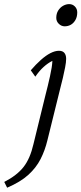

<svg xmlns="http://www.w3.org/2000/svg" viewBox="-114 -666 387 912"><path d="M101.6 -212.9Q113.3 -257.8 123.5 -303.7Q133.8 -349.6 134.8 -377Q113.3 -366.2 93.3 -348.1Q73.2 -330.1 53.7 -301.8L32.2 -332Q56.6 -360.4 80.1 -381.3Q103.5 -402.3 125.5 -413.6Q147.5 -424.8 166 -424.8Q183.6 -424.8 191.9 -414.6Q200.2 -404.3 200.2 -386.7Q200.2 -371.1 195.3 -345.7Q190.4 -320.3 184.6 -295.9Q178.7 -271.5 174.8 -256.8L111.3 0Q99.6 48.8 78.6 89.8Q57.6 130.9 20.5 164.6Q-16.6 198.2 -80.1 225.6L-93.8 198.2Q-33.2 167 -2 127Q29.3 86.9 44.9 18.6ZM193.4 -541Q177.7 -541 165.5 -552.7Q153.3 -564.5 153.3 -581.1Q153.3 -601.6 162.6 -616.2Q171.9 -630.9 186 -638.7Q200.2 -646.5 214.8 -646.5Q230.5 -646.5 241.7 -635.3Q252.9 -624 252.9 -607.4Q252.9 -585.9 244.1 -570.8Q235.4 -555.7 222.2 -548.3Q209 -541 193.4 -541Z"/></svg>

Font: Crimson Pro Light
Style: Italic
Weight: 300
Italic angle: -12°
Designer: Jacques Le Bailly
Foundry: Baron von Fonthausen
Version: Version 1.003